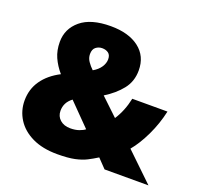

<svg xmlns="http://www.w3.org/2000/svg" viewBox="-127 -864 1057 1015"><g transform="rotate(20 402.0 -356.5)"><path d="M330 -723Q431 -723 489.5 -678Q548 -633 548 -553Q548 -491 512 -446Q476 -401 419 -366L516 -274Q552 -329 567 -401H765Q749 -328 717 -261Q685 -194 648 -150L804 0H557L509 -50Q482 -33 455.5 -19.5Q429 -6 391.5 2Q354 10 294 10Q211 10 153 -18Q95 -46 65 -93.5Q35 -141 35 -198Q35 -262 69.5 -311.5Q104 -361 168 -394Q138 -429 121 -467Q104 -505 104 -553Q104 -627 161.5 -675Q219 -723 330 -723ZM327 -598Q307 -598 291.5 -586Q276 -574 276 -547Q276 -525 289 -506Q302 -487 319 -471Q347 -487 361.5 -509Q376 -531 376 -553Q376 -577 362 -587.5Q348 -598 327 -598ZM272 -289Q251 -273 241.5 -254Q232 -235 232 -212Q232 -181 254 -161.5Q276 -142 312 -142Q340 -142 361 -149.5Q382 -157 393 -166Z"/></g></svg>

Font: Noto Kufi Arabic Black
Style: Regular
Weight: 900
Designer: Monotype Design Team, David Williams, Khaled Hosny
Foundry: Google LLC
Version: Version 2.109; ttfautohint (v1.8.4.7-5d5b)